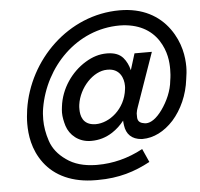

<svg xmlns="http://www.w3.org/2000/svg" viewBox="-52 -763 862 826"><g transform="rotate(-5 379.5 -350.5)"><path d="M211 -318C210 -310 209 -301 209 -293C209 -275 213 -255 219 -235C232 -195 269 -162 321 -161C322 -161 323 -161 325 -161C358 -161 388 -170 416 -188C436 -201 453 -217 468 -236C468 -229 469 -222 470 -215C475 -178 497 -153 541 -150C542 -150 544 -150 545 -150C592 -150 639 -173 679 -217C718 -261 746 -322 754 -390C757 -408 759 -426 759 -443C759 -485 751 -548 707 -609C663 -670 593 -710 494 -710C272 -710 93 -531 61 -320C58 -299 56 -278 56 -258C56 -212 63 -147 108 -87C153 -27 228 9 329 9C332 9 335 9 338 9C429 9 498 -13 565 -49L539 -107C474 -72 408 -56 342 -56C339 -56 337 -56 334 -56C283 -57 241 -69 208 -93C175 -116 153 -144 142 -177C131 -210 126 -241 126 -270C126 -286 127 -303 130 -320C160 -495 302 -645 489 -645C568 -644 622 -613 654 -565C686 -516 689 -469 689 -439C689 -423 688 -407 685 -390C681 -346 661 -302 636 -267C611 -232 586 -216 566 -216C563 -216 560 -216 557 -217C527 -221 529 -242 529 -252C529 -255 529 -259 529 -262C530 -271 533 -281 536 -289L617 -520H542L520 -449C515 -470 506 -489 493 -504C478 -521 457 -529 428 -530C426 -530 424 -530 422 -530C391 -530 361 -521 330 -502C269 -465 220 -397 211 -318ZM286 -320C296 -394 359 -460 418 -460C419 -460 420 -460 421 -460C474 -460 489 -416 489 -385C489 -380 489 -375 488 -370C478 -284 408 -231 350 -231C349 -231 348 -231 347 -231C292 -233 285 -275 285 -301C285 -307 285 -314 286 -320Z"/></g></svg>

Font: Jost
Style: Italic
Weight: 400
Italic angle: -5°
Version: Version 3.710